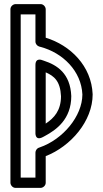

<svg xmlns="http://www.w3.org/2000/svg" viewBox="-20 -905 502 935"><path d="M193.8 -609.3 185.4 -612.1C185.4 -612.1 152.6 -626.4 152.6 -588.3V-259.8C152.6 -259.8 148.9 -216 189.4 -237.8L198.8 -242.9C253.7 -272.3 327.1 -324.2 327.1 -437.2C322.4 -547.4 258.4 -588.1 193.8 -609.3ZM202.6 -552.7C244 -534.6 273.6 -510 277.1 -436.1C276.7 -366.4 243.6 -330.3 202.6 -303.1ZM152.6 -40H80.8V-835H152.6V-702.5C152.6 -690.6 161.8 -680.8 171.1 -678.3L176.3 -676.9C285.7 -648.2 376.2 -559.3 381.2 -444.7C380.7 -338.8 286.1 -226.2 174 -187.4L169.3 -185.7C158.8 -182 152.6 -171.1 152.6 -162.1ZM177.6 10C188.3 10 202.6 0.1 202.6 -15V-144.6C324.6 -192.3 431.2 -315.1 431.2 -445.6C425.7 -583.8 322.8 -684.5 202.6 -721.4V-860C202.6 -870.7 192.7 -885 177.6 -885H55.8C45.1 -885 30.8 -875.1 30.8 -860V-15C30.8 -4.3 40.7 10 55.8 10Z"/></svg>

Font: Stormning Aesir
Style: Light
Weight: 400
Designer: Robert Jablonski, Mew Too
Foundry: Cannot Into Space Fonts
Version: Version 0.90